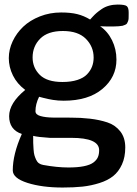

<svg xmlns="http://www.w3.org/2000/svg" viewBox="-20 -590 606 851"><path d="M535.2 63.5Q535.2 106.9 520.5 138.9Q505.9 170.9 481.9 190.2Q458 209.5 421.1 221.2Q384.3 232.9 345.9 237.1Q307.6 241.2 257.8 241.2Q166 241.2 101.3 220.5Q36.6 199.7 36.6 165Q36.6 93.8 76.7 3.9Q20.5 -15.1 20.5 -75.2Q20.5 -132.8 91.8 -191.4Q55.7 -218.3 37.4 -255.4Q19 -292.5 19 -332.5Q19 -370.6 36.1 -407Q53.2 -443.4 83 -471.7Q112.8 -500 156.7 -517.3Q200.7 -534.7 251 -534.7Q293.5 -534.7 322.8 -527.3Q352.1 -520 379.4 -503.4Q379.9 -503.9 389.6 -514.6Q399.4 -525.4 408 -532.7Q416.5 -540 430.7 -549.8Q444.8 -559.6 463.1 -564.7Q481.4 -569.8 501.5 -569.8Q533.7 -569.8 542 -562.7Q550.3 -555.7 550.3 -534.7V-526.4Q550.3 -515.6 550 -508.8Q549.8 -502 547.4 -495.8Q544.9 -489.7 543 -486.3Q541 -482.9 534.7 -480Q528.3 -477.1 523.2 -475.8Q518.1 -474.6 505.6 -473.6Q493.2 -472.7 483.2 -472.7Q473.1 -472.7 453.6 -472.7Q449.2 -472.7 439.2 -473.1Q429.2 -473.6 423.8 -473.6Q457 -451.2 476.6 -411.6Q496.1 -372.1 496.1 -325.7Q496.1 -248 433.8 -195.8Q371.6 -143.6 262.2 -143.6Q237.8 -143.6 214.8 -147.2Q191.9 -150.9 172.9 -156Q153.8 -161.1 153.3 -161.1Q137.2 -128.9 137.2 -97.2Q137.2 -82 159.2 -75.7Q181.2 -69.3 216.3 -68.8Q251.5 -68.4 293.7 -68.6Q335.9 -68.8 378.4 -64Q420.9 -59.1 456.1 -47.4Q491.2 -35.6 513.2 -7.6Q535.2 20.5 535.2 63.5ZM256.8 -226.6Q294.9 -226.6 322.8 -235.6Q350.6 -244.6 365.7 -260.5Q380.9 -276.4 387.9 -294.7Q395 -313 395 -335Q395 -383.3 360.6 -418Q326.2 -452.6 258.8 -452.6Q191.9 -452.6 158.2 -418.7Q124.5 -384.8 124.5 -335.4Q124.5 -289.6 156.5 -258.1Q188.5 -226.6 256.8 -226.6ZM200.7 21Q147.9 17.6 127 12.2Q127 33.2 127.2 43.7Q127.4 54.2 128.7 71.5Q129.9 88.9 132.6 98.1Q135.3 107.4 140.1 117.9Q145 128.4 152.8 133.8Q160.6 139.2 171.4 141.1Q232.9 152.3 283.2 152.3Q324.2 152.3 351.8 146.7Q379.4 141.1 393.8 130.4Q408.2 119.6 413.8 106.7Q419.4 93.8 419.4 75.7Q419.4 21 295.9 21Z"/></svg>

Font: Coustard
Style: Regular
Weight: 400
Foundry: vernon adams
Version: Version 1.001